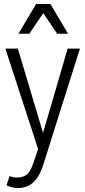

<svg xmlns="http://www.w3.org/2000/svg" viewBox="-20 -755 430 968"><path d="M7 -510H70L197 -85L321 -510H383L198 76Q183 123 162.5 148.5Q142 174 119 183.5Q96 193 73 193Q54 193 40.5 189.5Q27 186 13 179L28 133Q36 136 45 138Q54 140 67 140Q93 140 112.5 127Q132 114 148 68L172 -4ZM73 -585 162 -735H234L323 -585H268L198 -689L128 -585Z"/></svg>

Font: Radio Canada Condensed Light
Style: Regular
Weight: 300
Width: 3
Designer: Charles Daoud, Etienne Aubert Bonn, Alexandre Saumier Demers, Jacques Le Bailly
Foundry: Radio-Canada
Version: Version 2.104; ttfautohint (v1.8.4.7-5d5b);gftools[0.9.28.de